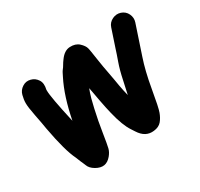

<svg xmlns="http://www.w3.org/2000/svg" viewBox="-131 -723 966 928"><g transform="rotate(-30 352.5 -259.0)"><path d="M242 16C251 5 258 -7 261 -20C264 -33 269 -59 275 -99C281 -139 289 -180 298 -220C307 -260 314 -285 318 -296C322 -307 325 -314 326 -318C327 -311 329 -300 332 -286C335 -272 337 -258 340 -242C343 -226 346 -211 349 -197C352 -183 355 -171 357 -162C370 -108 385 -70 401 -46L414 -26C435 7 461 21 494 17C513 15 528 8 538 -4C548 -16 555 -29 561 -45C567 -61 575 -99 586 -163C597 -227 610 -279 624 -320C638 -361 656 -415 678 -482C683 -497 682 -512 675 -527C668 -542 656 -552 641 -557C626 -562 611 -561 596 -554C581 -547 570 -535 565 -519L532 -420C527 -404 520 -383 511 -358C502 -333 494 -303 487 -269C480 -235 474 -211 471 -196C466 -215 462 -235 458 -256C454 -277 451 -301 445 -330C439 -359 434 -390 429 -423C424 -456 421 -478 418 -488C415 -498 408 -509 395 -521C382 -533 365 -538 344 -537C323 -536 305 -524 289 -502C282 -493 277 -485 273 -478C269 -471 265 -465 260 -459C255 -453 250 -442 243 -428C215 -373 193 -304 177 -222C154 -324 143 -386 143 -409V-415C148 -436 147 -454 138 -468C129 -482 117 -491 101 -495C85 -499 71 -497 57 -488C43 -479 34 -467 30 -451C26 -435 24 -422 24 -408C24 -394 27 -370 34 -335C41 -300 46 -273 49 -253C66 -160 84 -96 102 -60C111 -37 117 -23 120 -17C123 -11 124 -7 125 -5C130 9 140 20 157 30C190 49 218 45 242 16Z"/></g></svg>

Font: AppleStorm
Style: Xbd
Weight: 800
Foundry: Cannot Into Space Fonts
Version: Version 1.01